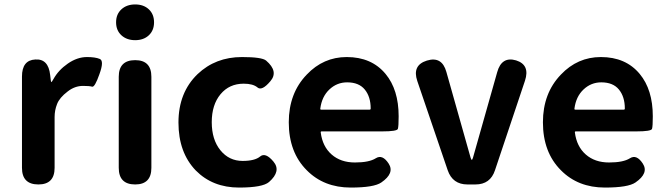

<svg xmlns="http://www.w3.org/2000/svg" viewBox="-20 -831 3003 865"><path d="M153 0Q79 0 79 -75V-486Q79 -560 139 -563Q198 -567 206 -493L209 -468Q210 -461 211.5 -461Q213 -461 221 -475Q243 -515 285.5 -544.5Q328 -574 372 -574Q409 -574 429.5 -565.5Q450 -557 428 -497Q407 -437 395 -440.5Q383 -444 354 -444Q317 -444 285 -419Q248 -391 237 -362Q226 -334 226 -304V-75Q226 0 153 0Z M589 0Q515 0 515 -75V-485Q515 -560 589 -560Q662 -560 662 -485V-75Q662 0 589 0ZM589 -650Q551 -650 527 -672Q503 -694 503 -730.5Q503 -767 527 -789Q551 -811 589 -811Q627 -811 650.5 -789Q674 -767 674 -730.5Q674 -694 650.5 -672Q627 -650 589 -650Z M1057 14Q938 14 862 -63Q784 -144 784 -279Q784 -414 870 -497Q951 -574 1070 -574Q1160 -574 1179 -558Q1236 -509 1198 -465Q1160 -420 1140 -437Q1120 -454 1078 -454Q1013 -454 973.5 -406.5Q934 -359 934 -280.5Q934 -202 973 -154Q1012 -106 1073 -106Q1128 -106 1152 -126Q1176 -146 1212 -103Q1248 -60 1192 -11Q1163 14 1057 14Z M1560 14Q1439 14 1362 -64Q1281 -145 1281 -280Q1281 -411 1362 -495Q1437 -574 1542 -574Q1654 -574 1717 -498Q1776 -427 1776 -307Q1776 -262 1772.5 -250.5Q1769 -239 1701 -239H1429Q1424 -239 1425 -234Q1433 -171 1474 -135Q1515 -99 1579 -99Q1643 -99 1673 -118Q1703 -137 1731 -94Q1759 -51 1698 -9Q1665 14 1560 14ZM1423 -342Q1422 -337 1427 -337H1645Q1650 -337 1650 -342Q1650 -395 1623.5 -427.5Q1597 -460 1544 -460Q1498 -460 1464 -428Q1430 -396 1423 -342Z M2086 0Q2019 0 1997 -64L1860 -466Q1836 -537 1903 -558Q1971 -579 1991 -507L2100 -121Q2103 -111 2105.5 -111Q2108 -111 2111 -121L2220 -506Q2240 -578 2305 -559Q2369 -539 2345 -467L2210 -64Q2189 0 2122 0Z M2705 14Q2584 14 2507 -64Q2426 -145 2426 -280Q2426 -411 2507 -495Q2582 -574 2687 -574Q2799 -574 2862 -498Q2921 -427 2921 -307Q2921 -262 2917.5 -250.5Q2914 -239 2846 -239H2574Q2569 -239 2570 -234Q2578 -171 2619 -135Q2660 -99 2724 -99Q2788 -99 2818 -118Q2848 -137 2876 -94Q2904 -51 2843 -9Q2810 14 2705 14ZM2568 -342Q2567 -337 2572 -337H2790Q2795 -337 2795 -342Q2795 -395 2768.5 -427.5Q2742 -460 2689 -460Q2643 -460 2609 -428Q2575 -396 2568 -342Z"/></svg>

Font: Resource Han Rounded JP
Style: Bold
Weight: 700
Designer: Cyano Hao (round all glyphs); Ryoko NISHIZUKA 西塚涼子 (kana, bopomofo & ideographs); Paul D. Hunt (Latin, Greek & Cyrillic)
Foundry: Cyano Hao
Version: 0.990